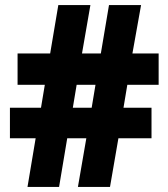

<svg xmlns="http://www.w3.org/2000/svg" viewBox="-20 -734 659 754"><path d="M480 -401 465 -311H575V-191H445L412 0H286L319 -191H244L212 0H88L120 -191H19V-311H141L156 -401H49V-524H177L209 -714H335L302 -524H376L408 -714H534L500 -524H603V-401ZM266 -311H340L355 -401H281Z"/></svg>

Font: Noto Sans Myanmar SemiCondensed Black
Style: Regular
Weight: 900
Width: 4
Designer: Monotype Design Team
Foundry: Monotype Imaging Inc.
Version: Version 2.107; ttfautohint (v1.8.4.7-5d5b)